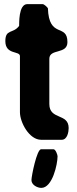

<svg xmlns="http://www.w3.org/2000/svg" viewBox="-20 -673 377 934"><path d="M133 203C133 227 162 241 181 241C235 241 260 126 260 87C260 81 251 53 240 53H180C159 53 133 184 133 203ZM6 -473C6 -405 77 -427 77 -400V-127C77 -78 122 7 180 7H280C308 7 314 -32 314 -50C314 -124 220 -88 220 -167V-387C220 -438 308 -407 308 -468C308 -561 218 -483 213 -633C210 -638 195 -653 187 -653H113C69 -653 74 -556 73 -547C44 -508 6 -533 6 -473Z"/></svg>

Font: Asimov Print
Style: C
Weight: 500
Designer: Google
Version: Version 2.000980: 2014